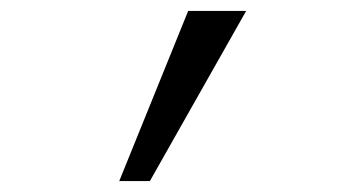

<svg xmlns="http://www.w3.org/2000/svg" viewBox="-20 -741 640 351"><path d="M198 -410H254L430 -721H324Z"/></svg>

Font: JetBrains Mono ExtraLight
Style: Italic
Weight: 240
Italic angle: -9°
Monospace: yes
Designer: Philipp Nurullin, Konstantin Bulenkov
Foundry: JetBrains
Version: Version 2.305